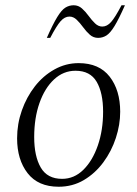

<svg xmlns="http://www.w3.org/2000/svg" viewBox="-20 -700 522 730"><path d="M203 10Q125 10 85 -41.5Q45 -93 45 -174Q45 -229 63 -280Q81 -331 112.5 -371.5Q144 -412 187 -436Q230 -460 279 -460Q357 -460 397 -408.5Q437 -357 437 -275Q437 -226 420.5 -175.5Q404 -125 373 -83Q342 -41 299 -15.5Q256 10 203 10ZM216 -20Q262 -20 297 -54.5Q332 -89 352 -147Q372 -205 372 -275Q372 -347 347.5 -389Q323 -431 267 -431Q221 -431 185.5 -398Q150 -365 130 -308Q110 -251 110 -179Q110 -106 135 -63Q160 -20 216 -20ZM158 -556Q181 -608 197.5 -635Q214 -662 228.5 -671Q243 -680 260 -680Q278 -680 291.5 -668Q305 -656 317 -639.5Q329 -623 341.5 -611Q354 -599 369 -599Q387 -599 402.5 -616.5Q418 -634 442 -680H455Q432 -628 415.5 -601Q399 -574 384.5 -565Q370 -556 353 -556Q335 -556 321.5 -568Q308 -580 296 -596.5Q284 -613 271.5 -625Q259 -637 244 -637Q226 -637 210.5 -619.5Q195 -602 171 -556Z"/></svg>

Font: Spectral Light
Style: Italic
Weight: 300
Italic angle: -10°
Designer: Jean-Baptiste Levee
Foundry: Production Type
Version: Version 2.001